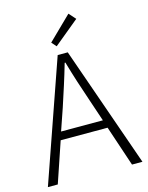

<svg xmlns="http://www.w3.org/2000/svg" viewBox="-126 -934 782 1012"><g transform="rotate(-15 265.0 -427.5)"><path d="M7 0 237 -659H292L523 0H466L392 -221H136L61 0ZM191 -384 150 -265H378L338 -384Q318 -442 300.5 -496.5Q283 -551 266 -610H262Q245 -551 227.5 -496.5Q210 -442 191 -384ZM244 -705 221 -731 348 -855 381 -818Z"/></g></svg>

Font: Assistant Light
Style: Regular
Weight: 300
Designer: Hebrew By Ben Nathan, Latin by Paul Hunt
Version: Version 3.000